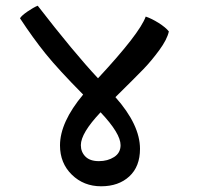

<svg xmlns="http://www.w3.org/2000/svg" viewBox="-20 -682 690 672"><path d="M470 -161Q470 -99 432.5 -64.5Q395 -30 334 -30Q273 -30 231.5 -70.5Q190 -111 190 -173Q190 -254 271 -351Q184 -439 140 -493.5Q96 -548 50 -618Q55 -627 76 -641.5Q97 -656 112 -662Q238 -499 323 -408Q469 -565 490 -624Q511 -617 535.5 -601.5Q560 -586 571 -572Q565 -544 537.5 -506.5Q510 -469 482.5 -440.5Q455 -412 384 -342Q470 -245 470 -161ZM402 -174Q402 -215 332 -289Q263 -216 263 -174Q263 -150 279 -134Q295 -118 326 -118Q357 -118 379.5 -132.5Q402 -147 402 -174Z"/></svg>

Font: Karma SemiBold
Style: Regular
Weight: 600
Designer: Joana Correia
Foundry: Indian Type Foundry
Version: Version 1.202;PS 1.0;hotconv 1.0.78;makeotf.lib2.5.61930; tt